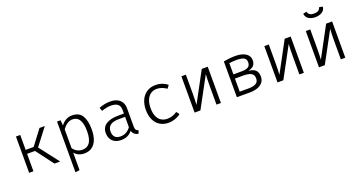

<svg xmlns="http://www.w3.org/2000/svg" viewBox="-49 -1626 5020 2678"><g transform="rotate(-20 2461.5 -287.5)"><path d="M181.5 0H117.9V-538.5H181.5V-316.9H300L467.2 -538.5H546.2L355.4 -289.2L578.5 0H493.8L299 -258.5H181.5Z M1145.6 -269.2Q1145.6 -186.2 1123.1 -123.3Q1100.5 -60.5 1053.8 -25.1Q1007.2 10.3 937.9 10.3Q846.2 10.3 791.3 -53.8V205.6L727.7 214.4V-538.5H780L787.2 -459Q816.9 -501 858.7 -524.6Q900.5 -548.2 951.3 -548.2Q1054.9 -548.2 1100.3 -475.4Q1145.6 -402.6 1145.6 -269.2ZM791.3 -400V-121Q813.8 -87.2 850 -67.4Q886.2 -47.7 927.7 -47.7Q1002.6 -47.7 1039.2 -102.8Q1075.9 -157.9 1075.9 -270.3Q1075.9 -493.8 940 -493.8Q894.4 -493.8 856.4 -466.9Q818.5 -440 791.3 -400Z M1708.7 -106.2Q1708.7 -74.4 1719.5 -58.7Q1730.3 -43.1 1754.9 -35.9L1737.4 10.8Q1704.6 5.6 1681.3 -13.1Q1657.9 -31.8 1648.7 -66.7Q1620.5 -29.2 1578.2 -9.5Q1535.9 10.3 1482.6 10.3Q1429.7 10.3 1391 -10Q1352.3 -30.3 1331.8 -67.7Q1311.3 -105.1 1311.3 -155.4Q1311.3 -237.4 1375.4 -281Q1439.5 -324.6 1561 -324.6H1642.6V-376.9Q1642.6 -437.4 1607.9 -464.1Q1573.3 -490.8 1507.7 -490.8Q1445.6 -490.8 1369.7 -463.6L1351.3 -515.9Q1397.9 -533.3 1437.9 -540.8Q1477.9 -548.2 1516.9 -548.2Q1579 -548.2 1622.1 -527.2Q1665.1 -506.2 1686.9 -468.2Q1708.7 -430.3 1708.7 -379ZM1642.6 -122.1V-275.9H1553.3Q1462.1 -275.9 1421.8 -244.1Q1381.5 -212.3 1381.5 -153.3Q1381.5 -96.9 1409.5 -68.7Q1437.4 -40.5 1494.9 -40.5Q1538.5 -40.5 1576.9 -62.1Q1615.4 -83.6 1642.6 -122.1Z M2335.4 -95.9 2368.7 -52.8Q2334.4 -24.1 2285.1 -6.9Q2235.9 10.3 2191.8 10.3Q2114.4 10.3 2059.5 -23.6Q2004.6 -57.4 1975.9 -120Q1947.2 -182.6 1947.2 -267.2Q1947.2 -348.2 1975.9 -411.8Q2004.6 -475.4 2060 -511.8Q2115.4 -548.2 2192.3 -548.2Q2291.3 -548.2 2367.2 -487.2L2333.3 -441.5Q2260 -491.8 2189.2 -491.8Q2139 -491.8 2100.3 -466.2Q2061.5 -440.5 2039.7 -390Q2017.9 -339.5 2017.9 -267.2Q2017.9 -193.8 2039.5 -144.9Q2061 -95.9 2099.7 -72.1Q2138.5 -48.2 2189.2 -48.2Q2267.7 -48.2 2335.4 -95.9Z M2964.6 -538.5V0H2898.5V-276.4Q2898.5 -381 2904.6 -451.8L2660 0H2573.8V-538.5H2640V-263.6Q2640 -216.4 2638.5 -167.2Q2636.9 -117.9 2634.9 -90.3L2875.9 -538.5Z M3614.9 -157.9Q3614.9 -104.6 3585.4 -69.2Q3555.9 -33.8 3506.2 -16.9Q3456.4 0 3394.4 0H3201V-530.8Q3290.8 -548.2 3372.3 -548.2Q3438.5 -548.2 3486.4 -531.8Q3534.4 -515.4 3560 -484.1Q3585.6 -452.8 3585.6 -408.7Q3585.6 -364.1 3562.6 -334.9Q3539.5 -305.6 3477.9 -290.8Q3548.2 -284.6 3581.5 -252.6Q3614.9 -220.5 3614.9 -157.9ZM3264.6 -482.6V-315.9H3388.7Q3450.8 -315.9 3483.6 -335.6Q3516.4 -355.4 3516.4 -405.1Q3516.4 -451.3 3482.3 -470.5Q3448.2 -489.7 3374.4 -489.7Q3342.6 -489.7 3319.2 -488.2Q3295.9 -486.7 3264.6 -482.6ZM3393.3 -59Q3469.2 -59 3506.7 -81.8Q3544.1 -104.6 3544.1 -153.8Q3544.1 -213.3 3501.5 -233.3Q3459 -253.3 3393.3 -253.3H3264.6V-59Z M4195.4 -538.5V0H4129.2V-276.4Q4129.2 -381 4135.4 -451.8L3890.8 0H3804.6V-538.5H3870.8V-263.6Q3870.8 -216.4 3869.2 -167.2Q3867.7 -117.9 3865.6 -90.3L4106.7 -538.5Z M4810.8 -538.5V0H4744.6V-276.4Q4744.6 -381 4750.8 -451.8L4506.2 0H4420V-538.5H4486.2V-263.6Q4486.2 -216.4 4484.6 -167.2Q4483.1 -117.9 4481 -90.3L4722.1 -538.5ZM4468.7 -776.4 4519.5 -788.7Q4531.3 -754.9 4553.1 -741.3Q4574.9 -727.7 4612.3 -727.7Q4650.8 -727.7 4674.4 -741.5Q4697.9 -755.4 4709.7 -788.7L4760 -776.4Q4754.4 -724.6 4712.3 -699.2Q4670.3 -673.8 4612.3 -673.8Q4555.9 -673.8 4515.1 -699.2Q4474.4 -724.6 4468.7 -776.4Z"/></g></svg>

Font: Fira Code Fixed Light
Style: Regular
Weight: 300
Monospace: yes
Designer: Carrois Corporate, Edenspiekermann AG, Nikita Prokopov
Foundry: Carrois Corporate, Edenspiekermann AG, Nikita Prokopov
Version: Version 5.002